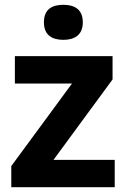

<svg xmlns="http://www.w3.org/2000/svg" viewBox="-20 -780 528 800"><path d="M244 -760C199 -760 163 -743 163 -687C163 -632 199 -614 244 -614C288 -614 325 -632 325 -687C325 -743 288 -760 244 -760ZM458 0V-114H203L449 -449V-546H42V-432H280L27 -88V0Z"/></svg>

Font: Noto Sans Adlam
Style: Bold
Weight: 700
Designer: Mark Jamra, Neil Patel
Foundry: JamraPatel LLC
Version: Version 3.001